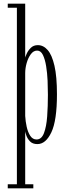

<svg xmlns="http://www.w3.org/2000/svg" viewBox="-20 -770 372 1040"><path d="M22 250V228H71.5V-728H22V-750H116.5V-458Q117.5 -463 124.8 -479.5Q132 -496 146.8 -510.8Q161.5 -525.5 185 -525.5Q215 -525.5 238.2 -499Q261.5 -472.5 275 -414Q288.5 -355.5 288.5 -259Q288.5 -117 258.2 -53.2Q228 10.5 182.5 10.5Q156.5 10.5 142.2 -4.5Q128 -19.5 122.5 -36.5Q117 -53.5 116.5 -59V228H160.5V250ZM178 -14.5Q205 -14.5 218.2 -49.2Q231.5 -84 235.5 -139.5Q239.5 -195 239.5 -256.5Q239.5 -291.5 237.8 -332.8Q236 -374 230 -411.2Q224 -448.5 212.5 -472.2Q201 -496 181 -496Q161.5 -496 147 -476.5Q132.5 -457 124.5 -428.8Q116.5 -400.5 116.5 -373.5V-142Q118 -113 124.5 -83.5Q131 -54 144 -34.2Q157 -14.5 178 -14.5Z"/></svg>

Font: Imbue 50pt ExtraLight
Style: Regular
Weight: 200
Designer: Tyler Finck
Foundry: Etcetera Type Company
Version: Version 1.102; ttfautohint (v1.8.3)